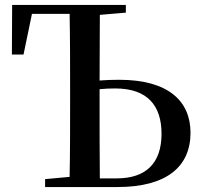

<svg xmlns="http://www.w3.org/2000/svg" viewBox="-20 -755 814 775"><path d="M162 0H454C652 0 749 -82 749 -219C749 -345 662 -433 461 -433C433 -433 407 -432 382 -430L383 -695L488 -704V-735H29L28 -535H75L109 -699H261C263 -598 263 -496 263 -393V-342C263 -242 263 -141 261 -41L162 -32ZM382 -395C402 -397 423 -398 445 -398C576 -398 632 -328 632 -215C632 -95 568 -35 451 -35H383C382 -136 382 -239 382 -342Z"/></svg>

Font: GenKiMin2 TW SB
Style: Regular
Weight: 600
Version: Version 2.100;PS 2.1;hotconv 16.6.51;makeotf.lib2.5.65220 DE